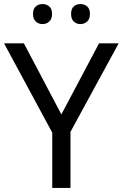

<svg xmlns="http://www.w3.org/2000/svg" viewBox="-20 -928 606 948"><path d="M283 -363 469 -714H566L328 -277V0H238V-273L0 -714H98ZM143 -859Q143 -885 157 -896.5Q171 -908 190 -908Q209 -908 223 -896.5Q237 -885 237 -859Q237 -834 223 -821.5Q209 -809 190 -809Q171 -809 157 -821.5Q143 -834 143 -859ZM331 -859Q331 -885 344.5 -896.5Q358 -908 377 -908Q396 -908 410 -896.5Q424 -885 424 -859Q424 -834 410 -821.5Q396 -809 377 -809Q358 -809 344.5 -821.5Q331 -834 331 -859Z"/></svg>

Font: Noto Sans Gujarati
Style: Regular
Weight: 400
Designer: Jelle Bosma - Monotype Design Team, Universal Thirst
Foundry: Monotype Imaging Inc.
Version: Version 2.102